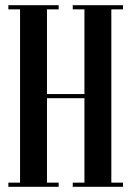

<svg xmlns="http://www.w3.org/2000/svg" viewBox="-20 -719 506 739"><path d="M12.2 -699H205.8V-683H160.8V-357H305V-683H260V-699H453.5V-683H408.5V-16H453.5V0H260V-16H305V-341H160.8V-16H205.8V0H12.2V-16H57.2V-683H12.2Z"/></svg>

Font: Emberly Black
Style: Regular
Weight: 900
Designer: Rajesh Rajput
Foundry: Rajesh Rajput
Version: Version 1.000